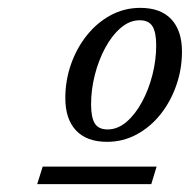

<svg xmlns="http://www.w3.org/2000/svg" viewBox="-20 -700 482 488"><path d="M74.5 -232 88.5 -276.5H378L364.5 -232ZM336.5 -680Q388.5 -680 415.5 -651Q442.5 -622 442.5 -569Q442.5 -524 428 -482.8Q413.5 -441.5 387.8 -409.2Q362 -377 327.2 -358.2Q292.5 -339.5 252 -339.5Q200.5 -339.5 173.2 -368.5Q146 -397.5 146 -450.5Q146 -495.5 160.5 -536.8Q175 -578 200.8 -610.2Q226.5 -642.5 261.2 -661.2Q296 -680 336.5 -680ZM253.5 -371Q279 -371 301.5 -390.2Q324 -409.5 341 -441Q358 -472.5 367.5 -510Q377 -547.5 377 -584.5Q377 -618 367.5 -633.2Q358 -648.5 335 -648.5Q309.5 -648.5 287 -629.2Q264.5 -610 247.5 -578.5Q230.5 -547 221 -509.5Q211.5 -472 211.5 -435Q211.5 -401.5 221 -386.2Q230.5 -371 253.5 -371Z"/></svg>

Font: Newsreader 16pt
Style: Italic
Weight: 400
Italic angle: -17°
Designer: Hugues Gentile
Foundry: Production Type
Version: Version 1.003